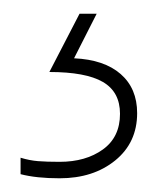

<svg xmlns="http://www.w3.org/2000/svg" viewBox="-20 -20 233 280"><path d="M180 145Q180 188 148 214Q116 240 67 240Q33 240 10 234V210Q23 214 35.5 215Q48 216 67 216Q105 216 130 198Q155 180 155 146Q155 114 130 99.5Q105 85 52 85L96 0H121L88 65Q132 67 156 88Q180 109 180 145Z"/></svg>

Font: Noto Sans Myanmar Thin
Style: Regular
Weight: 100
Designer: Monotype Design Team
Foundry: Monotype Imaging Inc.
Version: Version 2.107; ttfautohint (v1.8.4.7-5d5b)